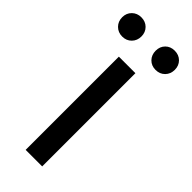

<svg xmlns="http://www.w3.org/2000/svg" viewBox="-230 -679 709 709"><g transform="rotate(45 124.5 -324.0)"><path d="M81.1 0V-486.8H167.5V0ZM37.1 -547.9Q15.6 -547.9 1.2 -562.3Q-13.2 -576.7 -13.2 -598.6Q-13.2 -620.1 1.2 -634.3Q15.6 -648.4 37.1 -648.4Q59.1 -648.4 73.2 -634.3Q87.4 -620.1 87.4 -598.6Q87.4 -576.7 73.2 -562.3Q59.1 -547.9 37.1 -547.9ZM211.4 -547.9Q189.5 -547.9 175.5 -562.3Q161.6 -576.7 161.6 -598.6Q161.6 -620.1 175.5 -634.3Q189.5 -648.4 211.4 -648.4Q233.4 -648.4 247.6 -634.3Q261.7 -620.1 261.7 -598.6Q261.7 -576.7 247.6 -562.3Q233.4 -547.9 211.4 -547.9Z"/></g></svg>

Font: Varta Light Medium
Style: Regular
Weight: 500
Version: Version 1.004